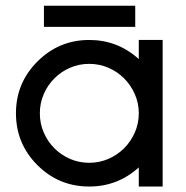

<svg xmlns="http://www.w3.org/2000/svg" viewBox="-20 -665 665 687"><path d="M299.3 2.4Q190.4 2.4 113.8 -74.2Q37.1 -150.9 37.1 -259.8Q37.1 -368.2 113.8 -444.8Q190.9 -522 299.3 -522Q400.9 -522 476.6 -453.6V-522H562V2.4H476.6V-65.9Q400.9 2.4 299.3 2.4ZM299.3 -82.5Q335.4 -82.5 367.7 -96.4Q399.9 -110.4 424.1 -134.5Q448.2 -158.7 462.4 -190.9Q476.6 -223.1 476.6 -259.8Q476.6 -295.9 462.4 -328.1Q448.2 -360.4 424.1 -384.5Q399.9 -408.7 367.7 -422.6Q335.4 -436.5 299.3 -436.5Q262.7 -436.5 230.7 -422.6Q198.7 -408.7 174.6 -384.5Q150.4 -360.4 136.5 -328.1Q122.6 -295.9 122.6 -259.8Q122.6 -223.1 136.5 -190.9Q150.4 -158.7 174.6 -134.5Q198.7 -110.4 230.7 -96.4Q262.7 -82.5 299.3 -82.5ZM137.2 -568.8V-644.5H463.9V-568.8Z"/></svg>

Font: Proletarsk
Style: Regular
Weight: 400
Designer: Peter Wiegel, original typeface by Carl Albert Fahrenwaldt 1901
Foundry: Peter Wiegel
Version: Version 1.000 2010 initial release